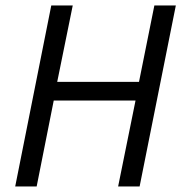

<svg xmlns="http://www.w3.org/2000/svg" viewBox="-20 -676 663 696"><path d="M35.1 0 165.9 -656.3H243.7L187.4 -379.3H483.9L539.6 -656.3H617.4L486.1 0H408.2L471.3 -311.6H174.8L112.9 0Z"/></svg>

Font: Source Sans Variable
Style: Italic
Weight: 200
Italic angle: -11°
Designer: Paul D. Hunt
Foundry: Adobe Systems Incorporated
Version: Version 3.006;hotconv 1.0.111;makeotfexe 2.5.65597